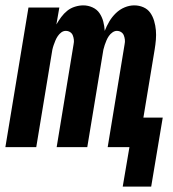

<svg xmlns="http://www.w3.org/2000/svg" viewBox="-24 -548 644 715"><path d="M433 147 458 0H377L440 -383Q442 -392 441 -400.5Q440 -409 437 -416.5Q434 -424 427 -428.5Q420 -433 411 -433Q403 -433 395 -427.5Q387 -422 381.5 -414Q376 -406 372.5 -397.5Q369 -389 366 -380.5Q363 -372 361 -363Q359 -354 358 -345L301 0H187L250 -383Q252 -392 251 -400.5Q250 -409 247 -416.5Q244 -424 237 -428.5Q230 -433 221 -433Q212 -433 204.5 -427.5Q197 -422 191.5 -414Q186 -406 182.5 -397.5Q179 -389 176 -380.5Q173 -372 171 -363Q169 -354 168 -345L111 0H-4L82 -520H197L186 -457Q194 -471 204 -484.5Q214 -498 226.5 -508Q239 -518 255 -523Q271 -528 286 -528Q304 -528 320.5 -520.5Q337 -513 346.5 -499Q356 -485 360.5 -468Q365 -451 366 -433Q373 -451 383 -468Q393 -485 407.5 -499Q422 -513 440 -520.5Q458 -528 476 -528Q494 -528 510 -521Q526 -514 535.5 -500.5Q545 -487 550 -470Q555 -453 556.5 -435.5Q558 -418 556.5 -400Q555 -382 552 -364L510 -110H582L539 147Z"/></svg>

Font: Iosevka Extrabold Extended
Style: Italic
Weight: 800
Width: 7
Italic angle: -9°
Monospace: yes
Designer: Belleve Invis
Foundry: Belleve Invis
Version: Version 32.5.0; ttfautohint (v1.8.4)